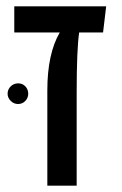

<svg xmlns="http://www.w3.org/2000/svg" viewBox="-20 -584 384 604"><path d="M314 -564 304.2 -481.9H229Q221.2 -427.2 221.2 -293.9V0H128.9V-299.8Q128.9 -414.6 168 -481.9H24.9V-564ZM68.8 -289.1Q68.8 -275.9 59.6 -266.4Q50.3 -256.8 37.1 -256.8Q23.4 -256.8 13.7 -266.6Q3.9 -276.4 3.9 -289.1Q3.9 -302.7 13.7 -312.3Q23.4 -321.8 37.1 -321.8Q50.8 -321.8 59.8 -312.3Q68.8 -302.7 68.8 -289.1Z"/></svg>

Font: FiraGO
Style: Regular
Weight: 400
Designer: bBox Type
Foundry: bBox Type GmbH
Version: Version 1.001;PS 001.001;hotconv 1.0.88;makeotf.lib2.5.64775